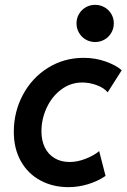

<svg xmlns="http://www.w3.org/2000/svg" viewBox="-20 -768 524 794"><path d="M37.1 -222.7Q37.1 -305.2 74.5 -375.5Q111.8 -445.8 178 -487.3Q244.1 -528.8 326.2 -528.8Q374 -528.8 416.7 -513.7Q459.5 -498.5 483.4 -477.5L425.3 -386.2Q410.6 -404.3 380.9 -415.5Q351.1 -426.8 319.8 -426.8Q272 -426.8 233.4 -397.9Q194.8 -369.1 173.1 -322.5Q151.4 -275.9 151.4 -225.1Q151.4 -187 165.3 -158.4Q179.2 -129.9 205.6 -114Q231.9 -98.1 268.1 -98.1Q299.8 -98.1 333.7 -111.3Q367.7 -124.5 390.1 -143.1L416.5 -40.5Q384.3 -18.6 344.2 -6.3Q304.2 5.9 263.2 5.9Q198.2 5.9 146.7 -22Q95.2 -49.8 66.2 -101.6Q37.1 -153.3 37.1 -222.7ZM296.4 -671.4Q296.4 -692.4 306.6 -710Q316.9 -727.5 334.5 -737.8Q352.1 -748 373.5 -748Q394.5 -748 412.4 -737.8Q430.2 -727.5 440.4 -710Q450.7 -692.4 450.7 -671.4Q450.7 -650.4 440.4 -632.6Q430.2 -614.7 412.4 -604.5Q394.5 -594.2 373.5 -594.2Q352.1 -594.2 334.5 -604.5Q316.9 -614.7 306.6 -632.6Q296.4 -650.4 296.4 -671.4Z"/></svg>

Font: Reddit Sans Fudge SmBold Italic
Style: Regular
Weight: 600
Italic angle: -11.25°
Designer: Stephen Hutchings
Version: Version 1.013